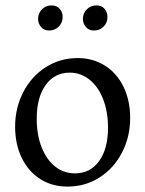

<svg xmlns="http://www.w3.org/2000/svg" viewBox="-20 -679 538 711"><path d="M36 -210Q36 -280 66.5 -338.5Q97 -397 150 -430.5Q203 -464 268 -464Q324 -464 368.5 -436Q413 -408 437.5 -357.5Q462 -307 462 -242Q462 -172 431.5 -113.5Q401 -55 348 -21.5Q295 12 230 12Q173 12 129 -16Q85 -44 60.5 -94.5Q36 -145 36 -210ZM380 -206Q380 -265 362 -311.5Q344 -358 311.5 -384Q279 -410 238 -410Q182 -410 149 -364Q116 -318 116 -239Q116 -180 134 -134Q152 -88 184 -62.5Q216 -37 258 -37Q314 -37 347 -82.5Q380 -128 380 -206ZM121 -609Q121 -630 135.5 -644.5Q150 -659 171 -659Q190 -659 201 -646.5Q212 -634 212 -616Q212 -595 197.5 -580.5Q183 -566 162 -566Q143 -566 132 -579Q121 -592 121 -609ZM287 -609Q287 -630 301.5 -644.5Q316 -659 337 -659Q356 -659 367 -646.5Q378 -634 378 -616Q378 -595 363.5 -580.5Q349 -566 328 -566Q309 -566 298 -579Q287 -592 287 -609Z"/></svg>

Font: Sahitya
Style: Regular
Weight: 400
Designer: Juan Pablo del Peral
Foundry: Juan Pablo del Peral (http://www.huertatipografica.com)
Version: Version 1.001;PS 001.000;hotconv 1.0.70;makeotf.lib2.5.58329